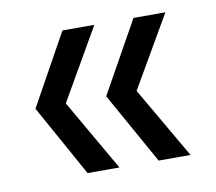

<svg xmlns="http://www.w3.org/2000/svg" viewBox="-50 -482 522 464"><g transform="rotate(-10 210.5 -250.0)"><path d="M206.6 -250 304.4 -425H382.7L281.2 -250L382.7 -75H304.4ZM33 -250 130.1 -425H208.3L107.5 -250L208.3 -75H130.1Z"/></g></svg>

Font: AF Albert Sans Medium
Style: Regular
Weight: 500
Designer: Andreas Rasmussen
Foundry: a.Foundry
Version: Version 1.300;Glyphs 3.2 (3231)